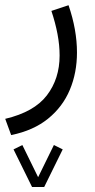

<svg xmlns="http://www.w3.org/2000/svg" viewBox="-20 -270 375 755"><path d="M106 465.3 33.2 317.4 67.9 300.3 129.9 426.8 191.9 300.3 226.6 317.4 153.8 465.3ZM23.9 261.2 0.5 197.3Q114.3 170.4 164.3 105Q214.4 39.6 214.4 -51.8Q214.4 -92.3 206.1 -136.2Q197.8 -180.2 182.1 -227.1L249.5 -249.5Q282.7 -152.8 282.7 -63.5Q282.7 16.1 254.6 83Q226.6 149.9 169.2 196.5Q111.8 243.2 23.9 261.2Z"/></svg>

Font: Vazirmatn FD Light
Style: Regular
Weight: 300
Designer: Saber Rastikerdar
Foundry: Saber Rastikerdar
Version: Version 33.003